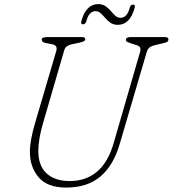

<svg xmlns="http://www.w3.org/2000/svg" viewBox="-20 -876 820 912"><path d="M520 -197 645 -628Q649.5 -642.5 645.5 -650.2Q641.5 -658 625 -663L602 -670Q591 -674 584.5 -677Q578 -680 578 -686Q578 -700 601 -700H762Q780 -700 780 -689Q780 -682.5 776.2 -678.8Q772.5 -675 756 -671L722 -663Q705 -659.5 693.8 -653.2Q682.5 -647 677 -629L548 -190Q519 -90.5 457.2 -37.8Q395.5 15 294 15Q205.5 15 163.8 -33.5Q122 -82 122 -155Q122 -184 129 -220.2Q136 -256.5 147 -293L247 -633Q251 -645 247 -654Q243 -663 227 -666L200 -671Q187.5 -673.5 182.8 -677.5Q178 -681.5 178 -688Q178 -700 206 -700H368Q385 -700 385 -690Q385 -684 378.8 -680.5Q372.5 -677 356 -673L322 -666Q308 -663 298.5 -656.8Q289 -650.5 285 -637L185 -293Q174 -256.5 168 -221.8Q162 -187 162 -159Q162 -88.5 201.5 -52.2Q241 -16 311 -16Q387.5 -16 440.5 -60.2Q493.5 -104.5 520 -197ZM540 -758Q519 -758 504.8 -767.8Q490.5 -777.5 479.8 -790.5Q469 -803.5 458.2 -813.2Q447.5 -823 434 -823Q402.5 -823 390 -775Q385.5 -760.5 374 -760.5Q362.5 -760.5 366.5 -775Q377 -816.5 397.8 -836.5Q418.5 -856.5 446 -856.5Q467 -856.5 481.2 -846.8Q495.5 -837 506.2 -824Q517 -811 527.8 -801.2Q538.5 -791.5 552.5 -791.5Q584 -791.5 596 -839Q600 -854 612.5 -854Q623.5 -854 619.5 -839Q608.5 -797.5 588 -777.8Q567.5 -758 540 -758Z"/></svg>

Font: Fraunces 9pt SuperSoft Thin
Style: Italic
Weight: 100
Italic angle: -16°
Version: Version 1.000;[0bf87f6ff]